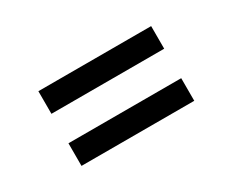

<svg xmlns="http://www.w3.org/2000/svg" viewBox="-52 -634 705 581"><g transform="rotate(-30 300.0 -343.5)"><path d="M103 -395V-474H497V-395ZM103 -213V-292H497V-213Z"/></g></svg>

Font: ABeeZee
Style: Regular
Weight: 400
Designer: Anja Meiners
Foundry: Anja Meiners
Version: Version 1.001